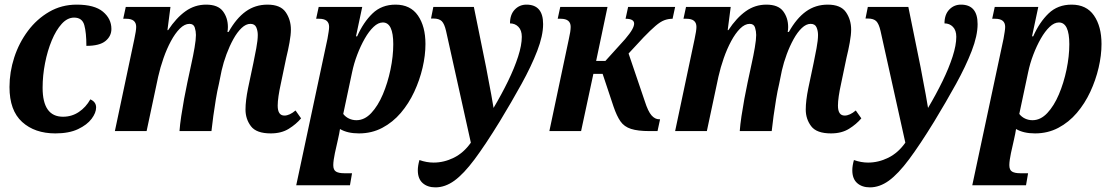

<svg xmlns="http://www.w3.org/2000/svg" viewBox="-20 -566 4799 829"><path d="M219 10Q130 10 75.5 -39.5Q21 -89 21 -190Q21 -255 41.5 -318Q62 -381 100.5 -432.5Q139 -484 192.5 -515Q246 -546 311 -546Q388 -546 424.5 -515.5Q461 -485 461 -441Q461 -410 435.5 -389Q410 -368 353 -368Q353 -425 344 -457.5Q335 -490 300 -490Q271 -490 246.5 -463Q222 -436 203.5 -391.5Q185 -347 174.5 -293.5Q164 -240 164 -187Q164 -62 252 -62Q290 -62 320.5 -82.5Q351 -103 370 -137Q395 -126 395 -102Q395 -79 375.5 -53Q356 -27 317 -8.5Q278 10 219 10Z M1149 10Q1087 10 1063.5 -21Q1040 -52 1040 -93Q1040 -131 1051 -185L1074 -294Q1080 -323 1086.5 -357.5Q1093 -392 1093 -415Q1093 -433 1086.5 -448Q1080 -463 1061 -463Q1042 -463 1023 -445Q1004 -427 987.5 -397Q971 -367 958 -332Q945 -297 937 -262L925 -203Q918 -174 912 -137.5Q906 -101 901 -65Q896 -29 893 0H755Q757 -28 762.5 -64.5Q768 -101 775 -139.5Q782 -178 789 -210L807 -294Q814 -325 820 -360Q826 -395 826 -415Q826 -431 821 -447Q816 -463 798 -463Q777 -463 756.5 -442.5Q736 -422 718 -388.5Q700 -355 686 -315Q672 -275 663 -235L613 0H476L560 -397Q568 -434 568 -450Q568 -485 525 -485H512L523 -536H716L703 -436H706Q741 -489 781 -517.5Q821 -546 870 -546Q921 -546 942.5 -517.5Q964 -489 964 -449Q964 -444 963.5 -438.5Q963 -433 962 -428H967Q1000 -487 1041 -516.5Q1082 -546 1135 -546Q1191 -546 1213.5 -513.5Q1236 -481 1236 -438Q1236 -416 1230 -382.5Q1224 -349 1216 -317L1192 -202Q1186 -175 1182.5 -151Q1179 -127 1179 -110Q1179 -67 1208 -67Q1230 -67 1256 -89L1280 -55Q1259 -30 1227 -10Q1195 10 1149 10Z M1259 234 1394 -399Q1397 -416 1399 -429Q1401 -442 1401 -450Q1401 -485 1358 -485H1345L1356 -536H1544L1517 -409H1522Q1549 -470 1588.5 -508Q1628 -546 1688 -546Q1752 -546 1784.5 -499Q1817 -452 1817 -376Q1817 -327 1804.5 -273.5Q1792 -220 1768.5 -169.5Q1745 -119 1710.5 -78.5Q1676 -38 1630.5 -14Q1585 10 1530 10Q1480 10 1448 -9Q1445 11 1439 37L1426 95Q1423 109 1421 123Q1419 137 1419 147Q1419 168 1431 175Q1443 182 1466 182H1500L1491 234ZM1519 -47Q1554 -47 1583 -78Q1612 -109 1633 -158.5Q1654 -208 1666 -265.5Q1678 -323 1678 -375Q1678 -469 1633 -469Q1613 -469 1593 -450Q1573 -431 1555 -399.5Q1537 -368 1522.5 -330Q1508 -292 1500 -253L1462 -74Q1472 -61 1487 -54Q1502 -47 1519 -47Z M1860 243Q1826 243 1805 224.5Q1784 206 1784 169Q1784 150 1791 125Q1822 136 1852 136Q1897 136 1939.5 115Q1982 94 2013 50L1906 -432Q1899 -463 1887.5 -474.5Q1876 -486 1851 -486H1841L1851 -536H2026L2079 -275Q2083 -253 2089 -221.5Q2095 -190 2101 -158Q2107 -126 2111 -100Q2146 -159 2173.5 -215.5Q2201 -272 2217 -321.5Q2233 -371 2233 -407Q2233 -435 2218.5 -450Q2204 -465 2182 -465Q2182 -503 2202.5 -524.5Q2223 -546 2253 -546Q2325 -546 2325 -462Q2325 -412 2299.5 -346Q2274 -280 2231.5 -203Q2189 -126 2138 -42Q2076 59 2029 122Q1982 185 1942 214Q1902 243 1860 243Z M2352 0 2436 -397Q2440 -414 2442 -427.5Q2444 -441 2444 -450Q2444 -485 2401 -485H2388L2399 -536H2603L2554 -303H2594L2679 -397Q2701 -423 2709.5 -438.5Q2718 -454 2718 -464Q2718 -485 2681 -485L2692 -536H2895L2884 -485Q2865 -485 2848 -478.5Q2831 -472 2810 -454Q2789 -436 2759 -405L2694 -335L2764 -129Q2778 -85 2793 -68Q2808 -51 2826 -51H2830L2819 0H2785Q2734 0 2704.5 -9.5Q2675 -19 2659 -42Q2643 -65 2629 -106L2582 -247H2542L2489 0Z M3568 10Q3506 10 3482.5 -21Q3459 -52 3459 -93Q3459 -131 3470 -185L3493 -294Q3499 -323 3505.5 -357.5Q3512 -392 3512 -415Q3512 -433 3505.5 -448Q3499 -463 3480 -463Q3461 -463 3442 -445Q3423 -427 3406.5 -397Q3390 -367 3377 -332Q3364 -297 3356 -262L3344 -203Q3337 -174 3331 -137.5Q3325 -101 3320 -65Q3315 -29 3312 0H3174Q3176 -28 3181.5 -64.5Q3187 -101 3194 -139.5Q3201 -178 3208 -210L3226 -294Q3233 -325 3239 -360Q3245 -395 3245 -415Q3245 -431 3240 -447Q3235 -463 3217 -463Q3196 -463 3175.5 -442.5Q3155 -422 3137 -388.5Q3119 -355 3105 -315Q3091 -275 3082 -235L3032 0H2895L2979 -397Q2987 -434 2987 -450Q2987 -485 2944 -485H2931L2942 -536H3135L3122 -436H3125Q3160 -489 3200 -517.5Q3240 -546 3289 -546Q3340 -546 3361.5 -517.5Q3383 -489 3383 -449Q3383 -444 3382.5 -438.5Q3382 -433 3381 -428H3386Q3419 -487 3460 -516.5Q3501 -546 3554 -546Q3610 -546 3632.5 -513.5Q3655 -481 3655 -438Q3655 -416 3649 -382.5Q3643 -349 3635 -317L3611 -202Q3605 -175 3601.5 -151Q3598 -127 3598 -110Q3598 -67 3627 -67Q3649 -67 3675 -89L3699 -55Q3678 -30 3646 -10Q3614 10 3568 10Z M3736 243Q3702 243 3681 224.5Q3660 206 3660 169Q3660 150 3667 125Q3698 136 3728 136Q3773 136 3815.5 115Q3858 94 3889 50L3782 -432Q3775 -463 3763.5 -474.5Q3752 -486 3727 -486H3717L3727 -536H3902L3955 -275Q3959 -253 3965 -221.5Q3971 -190 3977 -158Q3983 -126 3987 -100Q4022 -159 4049.5 -215.5Q4077 -272 4093 -321.5Q4109 -371 4109 -407Q4109 -435 4094.5 -450Q4080 -465 4058 -465Q4058 -503 4078.5 -524.5Q4099 -546 4129 -546Q4201 -546 4201 -462Q4201 -412 4175.5 -346Q4150 -280 4107.5 -203Q4065 -126 4014 -42Q3952 59 3905 122Q3858 185 3818 214Q3778 243 3736 243Z M4178 234 4313 -399Q4316 -416 4318 -429Q4320 -442 4320 -450Q4320 -485 4277 -485H4264L4275 -536H4463L4436 -409H4441Q4468 -470 4507.5 -508Q4547 -546 4607 -546Q4671 -546 4703.5 -499Q4736 -452 4736 -376Q4736 -327 4723.5 -273.5Q4711 -220 4687.5 -169.5Q4664 -119 4629.5 -78.5Q4595 -38 4549.5 -14Q4504 10 4449 10Q4399 10 4367 -9Q4364 11 4358 37L4345 95Q4342 109 4340 123Q4338 137 4338 147Q4338 168 4350 175Q4362 182 4385 182H4419L4410 234ZM4438 -47Q4473 -47 4502 -78Q4531 -109 4552 -158.5Q4573 -208 4585 -265.5Q4597 -323 4597 -375Q4597 -469 4552 -469Q4532 -469 4512 -450Q4492 -431 4474 -399.5Q4456 -368 4441.5 -330Q4427 -292 4419 -253L4381 -74Q4391 -61 4406 -54Q4421 -47 4438 -47Z"/></svg>

Font: Noto Serif Condensed
Style: Bold Italic
Weight: 700
Width: 3
Italic angle: -12°
Designer: Monotype Design Team
Foundry: Monotype Imaging Inc.
Version: Version 2.014